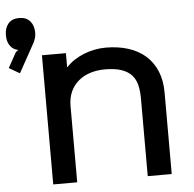

<svg xmlns="http://www.w3.org/2000/svg" viewBox="-56 -876 942 933"><g transform="rotate(-5 415.0 -410.0)"><path d="M744 -398V0H627V-380Q627 -414 620.5 -442.5Q614 -471 596.5 -491.5Q579 -512 547 -523.5Q515 -535 464 -535Q426 -535 393 -524.5Q360 -514 335.5 -493.5Q311 -473 297 -442.5Q283 -412 283 -372V0H166V-630H283V-562H285Q301 -580 323 -594.5Q345 -609 370 -619Q395 -629 422.5 -634.5Q450 -640 478 -640Q539 -640 588.5 -624Q638 -608 672.5 -577Q707 -546 725.5 -501Q744 -456 744 -398ZM143 -742Q143 -727 139 -715Q135 -703 130 -693L52 -552L0 -582L41 -656L54 -666Q31 -669 15.5 -689Q0 -709 0 -742Q0 -777 18 -798.5Q36 -820 71 -820Q106 -820 124.5 -798.5Q143 -777 143 -742Z"/></g></svg>

Font: Sinkin Sans 500 Medium
Style: 500 Medium
Weight: 500
Designer: Keith Bates
Foundry: K-Type
Version: Sinkin Sans (version 1.0)  by Keith Bates   •   © 2014   www